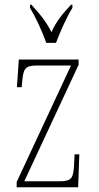

<svg xmlns="http://www.w3.org/2000/svg" viewBox="-20 -786 415 806"><path d="M174 -606H215C232 -651 260 -715 284 -753V-766H278C241 -726 218 -699 196 -651C172 -699 148 -726 112 -766H106V-753C129 -715 159 -651 174 -606ZM50 0H308L313 -138H293L291 -95C288 -39 282 -25 230 -25H82L310 -514V-536H59L51 -420H71L73 -442C78 -497 84 -511 136 -511H278L50 -22Z"/></svg>

Font: Noto Serif Bengali ExtraCondensed Thin
Style: Regular
Weight: 100
Width: 2
Designer: Juan Bruce, Universal Thirst, Indian Type Foundry and the Monotype Design Team.
Foundry: Monotype Imaging Inc.
Version: Version 2.003